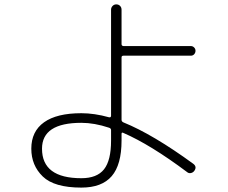

<svg xmlns="http://www.w3.org/2000/svg" viewBox="-20 -812 1040 877"><path d="M351.6 -251Q171.9 -251 171.9 -132.8Q171.9 2 351.6 2Q422.9 2 455.1 -38.6Q487.3 -79.1 487.3 -169.9V-217.8Q487.3 -225.6 478.5 -228.5Q411.1 -251 351.6 -251ZM351.6 44.9Q227.5 44.9 175.3 -5.9Q123 -56.6 123 -132.8Q123 -211.9 181.2 -253.4Q239.3 -294.9 351.6 -294.9Q411.1 -294.9 477.5 -276.4Q486.3 -274.4 487.3 -282.2V-767.6Q487.3 -777.3 494.1 -784.7Q501 -792 511.2 -792Q521.5 -792 528.3 -785.2Q535.2 -778.3 535.2 -767.6V-610.4Q535.2 -602.5 543.9 -601.6H851.6Q860.4 -601.6 866.7 -595.2Q873 -588.9 873 -580.1Q873 -571.3 867.2 -564.5Q861.3 -557.6 851.6 -557.6H543.9Q535.2 -557.6 535.2 -549.8V-264.6Q535.2 -256.8 543.9 -252.9Q678.7 -198.2 863.3 -63.5Q880.9 -49.8 867.2 -31.2Q861.3 -23.4 851.6 -21.5Q841.8 -19.5 834 -26.4Q667 -151.4 543 -205.1Q535.2 -209 535.2 -200.2V-169.9Q535.2 -59.6 490.2 -7.3Q445.3 44.9 351.6 44.9Z"/></svg>

Font: Rounded-X Mgen+ 1mn light
Style: Regular
Weight: 200
Designer: [Source Han Sans]
Ryoko NISHIZUKA  (kana & ideographs); Paul D. Hunt (Latin, Greek & Cyrillic); Wenlong ZHANG  (bopomofo
Version: Version 1.059.20150602